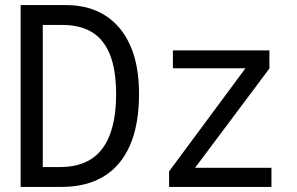

<svg xmlns="http://www.w3.org/2000/svg" viewBox="-20 -734 1167 754"><path d="M61 0V-714H240Q328 -714 392 -674Q456 -634 491 -556.5Q526 -479 526 -365Q526 -245 490.5 -163.5Q455 -82 387 -41Q319 0 222 0ZM215 -78Q328 -78 382 -150.5Q436 -223 436 -363Q436 -459 412 -519Q388 -579 341.5 -607.5Q295 -636 226 -636H148V-78ZM644 0V-61L944 -466H659V-536H1038V-465L746 -75H1046V0Z"/></svg>

Font: Noto Sans Mono SemiCondensed
Style: Regular
Weight: 400
Width: 4
Designer: Monotype Design Team
Foundry: Monotype Imaging Inc.
Version: Version 2.010